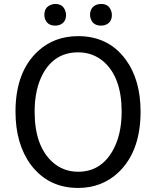

<svg xmlns="http://www.w3.org/2000/svg" viewBox="-20 -928 781 961"><path d="M371.1 12.7Q222.7 12.7 135.7 -101.6Q57.6 -206.1 57.6 -369.1Q57.6 -567.4 168.9 -670.9Q251 -747.1 371.1 -747.1Q522.5 -747.1 608.4 -630.9Q683.6 -529.3 683.6 -369.1Q683.6 -171.9 574.2 -66.4Q491.2 12.7 371.1 12.7ZM371.1 -68.4Q483.4 -68.4 543 -171.9Q588.9 -252 588.9 -369.1Q588.9 -541 498 -620.1Q444.3 -666 371.1 -666Q253.9 -666 195.3 -559.6Q153.3 -482.4 153.3 -369.1Q153.3 -199.2 241.2 -118.2Q295.9 -68.4 371.1 -68.4ZM256.8 -799.8Q216.8 -799.8 205.1 -834Q202.1 -843.8 202.1 -853.5Q202.1 -892.6 236.3 -904.3Q246.1 -908.2 256.8 -908.2Q294.9 -908.2 306.6 -874Q310.5 -864.3 310.5 -853.5Q310.5 -814.5 276.4 -802.7Q266.6 -799.8 256.8 -799.8ZM486.3 -799.8Q446.3 -799.8 434.6 -833Q430.7 -842.8 430.7 -853.5Q430.7 -892.6 465.8 -905.3Q475.6 -908.2 486.3 -908.2Q524.4 -908.2 536.1 -874Q540 -864.3 540 -853.5Q540 -814.5 505.9 -802.7Q496.1 -799.8 486.3 -799.8Z"/></svg>

Font: Taipei Sans TC Beta
Style: Regular
Weight: 400
Designer: JT Foundry
Foundry: JT Foundry
Version: Version 1.000